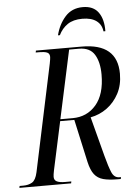

<svg xmlns="http://www.w3.org/2000/svg" viewBox="-85 -967 718 1013"><g transform="rotate(-5 274.5 -460.5)"><path d="M-24 0 -22 -10H-3Q25 -10 44.5 -21.5Q64 -33 73 -74L193 -640Q195 -651 196.5 -660Q198 -669 198 -674Q198 -693 183.5 -698.5Q169 -704 144 -704H124L126 -714H369Q557 -714 557 -554Q557 -494 533 -449Q509 -404 470 -375.5Q431 -347 383 -338L438 -128Q453 -71 466 -40.5Q479 -10 506 -10H515L513 0H496Q450 0 420.5 -8Q391 -16 373.5 -38.5Q356 -61 346 -105L296 -332H221L166 -77Q161 -53 161 -42Q161 -24 176 -17Q191 -10 218 -10H252L250 0ZM288 -342Q364 -342 412 -397.5Q460 -453 460 -558Q460 -624 435.5 -664Q411 -704 353 -704H301L223 -342ZM249 -784Q263 -841 298.5 -881Q334 -921 392 -921Q448 -921 474.5 -884Q501 -847 500 -784H490Q486 -820 459 -840Q432 -860 384 -860Q336 -860 306 -839.5Q276 -819 259 -784Z"/></g></svg>

Font: Noto Serif Display Condensed
Style: Italic
Weight: 400
Width: 3
Italic angle: -12°
Designer: Monotype Design Team
Foundry: Monotype Imaging Inc.
Version: Version 2.009